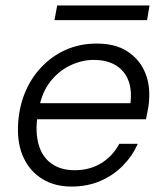

<svg xmlns="http://www.w3.org/2000/svg" viewBox="-20 -673 603 705"><path d="M243 12Q181 12 136 -15.5Q91 -43 67.5 -92Q44 -141 46 -207Q48 -273 70 -328.5Q92 -384 131 -425.5Q170 -467 221.5 -490Q273 -513 335 -513Q402 -513 445 -486Q488 -459 509 -415Q530 -371 528 -317Q528 -299 524 -276Q520 -253 516 -235H102L112 -294H459Q465 -346 450 -381Q435 -416 403 -434.5Q371 -453 324 -453Q280 -453 237.5 -432.5Q195 -412 164.5 -373Q134 -334 123 -275L118 -249Q109 -189 121.5 -143.5Q134 -98 168 -73Q202 -48 254 -48Q310 -48 352 -74Q394 -100 418 -145H486Q466 -100 431 -64.5Q396 -29 348.5 -8.5Q301 12 243 12ZM180 -599 190 -653H529L520 -599Z"/></svg>

Font: DM Sans 18pt Light
Style: Italic
Weight: 300
Italic angle: -10°
Designer: Colophon Foundry, Jonny Pinhorn
Foundry: Colophon Foundry
Version: Version 4.004;gftools[0.9.30]